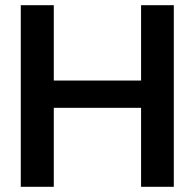

<svg xmlns="http://www.w3.org/2000/svg" viewBox="-20 -719 749 739"><path d="M60 -699H187V-409H523V-699H649V0H523V-304H187V0H60Z"/></svg>

Font: Prompt Medium
Style: Regular
Weight: 500
Designer: Katatrad Team
Foundry: CadsonDemak
Version: Version 1.001